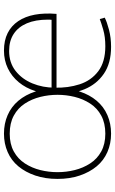

<svg xmlns="http://www.w3.org/2000/svg" viewBox="174 -744 580 968"><g transform="rotate(-90 464.0 -260.0)"><path d="M274 10Q224 10 181.5 -8.5Q139 -27 109.5 -62.5Q80 -98 63 -148Q46 -198 46 -260Q46 -322 63 -372Q80 -422 109.5 -457.5Q139 -493 181.5 -511.5Q224 -530 274 -530Q325 -530 367.5 -511.5Q410 -493 440 -457.5Q470 -422 486.5 -372Q503 -322 503 -260Q503 -198 486.5 -148Q470 -98 440 -62.5Q410 -27 367.5 -8.5Q325 10 274 10ZM274 -19Q327 -19 365 -39.5Q403 -60 426 -95.5Q449 -131 459.5 -173.5Q470 -216 470 -260Q470 -304 459.5 -346.5Q449 -389 426 -424.5Q403 -460 365 -480.5Q327 -501 274 -501Q222 -501 184.5 -480.5Q147 -460 124 -424.5Q101 -389 90.5 -346.5Q80 -304 80 -260Q80 -216 90.5 -173.5Q101 -131 124 -95.5Q147 -60 184.5 -39.5Q222 -19 274 -19ZM712 10Q629 10 576 -26.5Q523 -63 498 -124Q473 -185 473 -261Q473 -322 488.5 -371Q504 -420 533.5 -455.5Q563 -491 603.5 -510.5Q644 -530 693 -530Q744 -530 781 -511.5Q818 -493 841.5 -458Q865 -423 874 -374.5Q883 -326 878 -265H494L506 -275Q504 -207 523 -148.5Q542 -90 589 -54.5Q636 -19 715 -19Q762 -19 798 -29.5Q834 -40 852 -47L859 -22Q838 -11 798 -0.5Q758 10 712 10ZM495 -290H848Q849 -295 849 -300.5Q849 -306 849 -308Q849 -371 830.5 -414.5Q812 -458 777 -481Q742 -504 691 -504Q632 -504 590.5 -471.5Q549 -439 527.5 -386.5Q506 -334 506 -274Z"/></g></svg>

Font: Murecho Thin ExtraLight
Style: Regular
Weight: 250
Version: Version 1.010